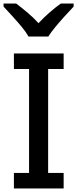

<svg xmlns="http://www.w3.org/2000/svg" viewBox="-39 -1057 433 1077"><path d="M39 0V-87H124V-670H39V-757H318V-670H231V-87H318V0ZM121 -852Q107 -877 83.5 -905.5Q60 -934 33 -963.5Q6 -993 -19 -1020V-1037H52Q81 -1015 114.5 -987Q148 -959 177 -927Q207 -959 239 -987Q271 -1015 302 -1037H374V-1020Q350 -995 322.5 -964.5Q295 -934 271 -905Q247 -876 232 -852Z"/></svg>

Font: Menbere
Style: Regular
Weight: 400
Designer: Aleme Tadesse
Foundry: Sorkin Type Co
Version: Version 1.000